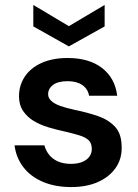

<svg xmlns="http://www.w3.org/2000/svg" viewBox="-20 -746 561 778"><path d="M268 12Q203 12 153 -9.5Q103 -31 74 -69.5Q45 -108 39 -157H160Q165 -137 178.5 -119.5Q192 -102 214.5 -92Q237 -82 267 -82Q296 -82 315 -90.5Q334 -99 343 -112.5Q352 -126 352 -142Q352 -166 339 -178Q326 -190 301.5 -197.5Q277 -205 243 -213Q210 -220 176.5 -230Q143 -240 116.5 -256Q90 -272 73.5 -296.5Q57 -321 57 -356Q57 -400 80.5 -435.5Q104 -471 148.5 -491Q193 -511 254 -511Q341 -511 393.5 -470.5Q446 -430 455 -358H341Q336 -386 313.5 -401.5Q291 -417 254 -417Q215 -417 195 -402Q175 -387 175 -364Q175 -349 188 -337Q201 -325 225 -316.5Q249 -308 282 -301Q336 -290 378.5 -275Q421 -260 447 -231.5Q473 -203 473 -149Q474 -102 448.5 -65.5Q423 -29 377 -8.5Q331 12 268 12ZM259 -558 115 -639V-726L259 -640L404 -726V-639Z"/></svg>

Font: DM Sans 20pt SemiBold
Style: Regular
Weight: 600
Version: Version 4.004;gftools[0.9.30]